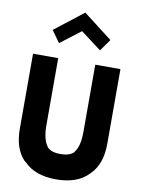

<svg xmlns="http://www.w3.org/2000/svg" viewBox="-120 -1236 985 1337"><g transform="rotate(10 372.5 -567.5)"><path d="M503 -338C503 -267 491 -219 466 -189V-188L465 -186C442 -165 412 -157 372 -157C334 -157 303 -164 279 -186L278 -188V-189C255 -218 241 -266 241 -338V-811L240 -812H64L63 -811V-283C63 -188 87 -117 134 -67H135L145 -58H146C196 -6 271 22 372 22C473 22 548 -6 598 -58L605 -65C654 -114 681 -186 681 -283V-811L680 -812H504L503 -811ZM228 -916 372 -1026 518 -916 577 -999 372 -1157 169 -999Z"/></g></svg>

Font: Hussar Woodtype
Style: SeBd
Weight: 900
Foundry: Cannot Into Space Fonts
Version: Version 1.07